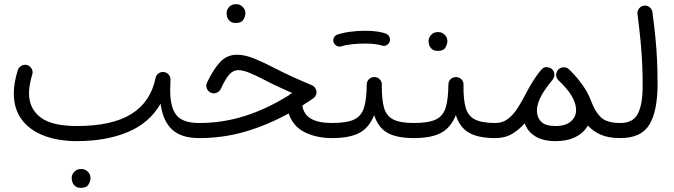

<svg xmlns="http://www.w3.org/2000/svg" viewBox="-20 -655 3269 931"><path d="M46.9 -202.1Q46.9 -253.4 66.4 -314.9Q70.8 -329.1 84.5 -336.4Q98.1 -343.8 112.3 -339.4Q126.5 -334.5 133.8 -321Q141.1 -307.6 136.2 -293.5Q120.6 -242.2 120.6 -202.1Q120.6 -129.9 175.3 -86.9Q230 -43.9 353 -43.9Q522.9 -43.9 616.7 -102.1Q710.4 -160.2 734.4 -276.9Q736.8 -289.6 747.8 -298.3Q758.8 -307.1 773.4 -305.7Q788.1 -304.7 797.9 -293.2Q807.6 -281.7 806.6 -267.1Q805.2 -240.2 805.2 -216.8Q805.2 -133.3 836.2 -95.9Q867.2 -58.6 945.3 -58.6H945.8Q961.4 -58.6 971.7 -48.1Q981.9 -37.6 981.9 -22Q981.9 -6.8 971.7 3.9Q961.4 14.6 945.8 14.6H945.3Q859.9 14.6 814.9 -26.4Q770 -67.4 758.8 -151.9Q703.1 -57.1 598.1 -13.9Q493.2 29.3 353 29.3Q262.2 29.3 193.1 2.9Q124 -23.4 85.4 -75.2Q46.9 -127 46.9 -202.1ZM327.6 208Q327.6 191.4 340.1 178Q352.5 164.6 373 164.6Q387.2 164.6 396.7 170.4Q406.2 176.3 411.6 184.6Q418.9 195.8 418.9 208.5Q418.9 222.7 409.4 239.3Q399.9 255.9 372.6 255.9Q354.5 255.9 344.7 247.6Q335 239.3 331.1 228.5Q327.6 216.3 327.6 208Z M1128.9 -389.6Q1168 -389.6 1214.1 -370.6Q1260.3 -351.6 1315.4 -322.8Q1350.1 -304.7 1394 -284.7Q1438 -264.6 1492.2 -241.7Q1502 -237.8 1508.3 -228Q1514.6 -218.3 1514.6 -208Q1514.6 -188.5 1497.6 -176.8Q1471.2 -159.2 1445.8 -143.1Q1453.1 -99.1 1488.8 -78.9Q1524.4 -58.6 1590.3 -58.6H1590.8Q1606.4 -58.6 1616.7 -48.1Q1627 -37.6 1627 -22Q1627 -6.8 1616.7 3.9Q1606.4 14.6 1590.8 14.6H1590.3Q1514.2 14.6 1457 -14.2Q1399.9 -43 1379.9 -105Q1274.9 -47.4 1168 -16.4Q1061 14.6 945.8 14.6Q930.7 14.6 919.7 3.7Q908.7 -7.3 908.7 -22Q908.7 -36.6 919.4 -47.6Q930.2 -58.6 945.8 -58.6Q1058.6 -58.6 1165.3 -92Q1272 -125.5 1379.9 -192.4Q1386.7 -200.2 1396.5 -203.1L1397.5 -203.6Q1360.4 -220.2 1328.4 -234.9Q1296.4 -249.5 1269 -264.2Q1223.1 -288.1 1190.7 -301.5Q1158.2 -314.9 1135.3 -314.9Q1110.8 -314.9 1091.8 -293.7Q1072.8 -272.5 1050.3 -223.6Q1045.4 -211.4 1029.3 -204.8Q1013.2 -198.2 997.6 -208Q986.8 -214.8 982.2 -227.8Q977.5 -240.7 983.9 -254.4Q1013.2 -316.9 1046.6 -353.3Q1080.1 -389.6 1128.9 -389.6ZM1078.6 -591.3Q1078.6 -607.9 1091.1 -621.3Q1103.5 -634.8 1124 -634.8Q1138.2 -634.8 1147.7 -628.9Q1157.2 -623 1162.6 -614.7Q1169.9 -603.5 1169.9 -590.8Q1169.9 -576.7 1160.4 -560.1Q1150.9 -543.5 1123.5 -543.5Q1105.5 -543.5 1095.7 -551.8Q1085.9 -560.1 1082 -570.8Q1078.6 -583 1078.6 -591.3Z M1553.7 -22Q1553.7 -37.6 1564.7 -48.1Q1575.7 -58.6 1590.8 -58.6Q1662.6 -58.6 1698 -75.9Q1733.4 -93.3 1745.6 -134.3Q1757.8 -175.3 1758.3 -246.1Q1759.3 -263.2 1770.8 -272.7Q1782.2 -282.2 1797.4 -281.2Q1813 -280.3 1822.8 -268.8Q1832.5 -257.3 1831.5 -242.7Q1830.6 -174.3 1841.8 -133.8Q1853 -93.3 1886.5 -75.9Q1919.9 -58.6 1986.3 -58.6H1986.8Q2002.4 -58.6 2012.7 -48.1Q2022.9 -37.6 2022.9 -22Q2022.9 -6.8 2012.7 3.9Q2002.4 14.6 1986.8 14.6H1986.3Q1905.3 14.6 1859.6 -10.5Q1814 -35.6 1794.4 -96.7Q1769.5 -35.2 1721.9 -10.3Q1674.3 14.6 1590.8 14.6Q1575.7 14.6 1564.7 3.9Q1553.7 -6.8 1553.7 -22ZM1597.2 -450.7Q1593.8 -462.4 1599.6 -473.4Q1605.5 -484.4 1617.7 -487.8Q1643.6 -496.6 1679.4 -501.2Q1715.3 -505.9 1750.5 -505.9Q1815.9 -505.9 1854.5 -490.7Q1866.2 -484.4 1869.9 -471.4Q1873.5 -458.5 1866.7 -447.3Q1853 -427.7 1832.5 -434.1Q1800.8 -443.8 1750.5 -443.8Q1716.8 -443.8 1685.8 -440.4Q1654.8 -437 1634.8 -430.2Q1622.6 -426.8 1611.8 -433.1Q1601.1 -439.5 1597.2 -450.7Z M1949.7 -22Q1949.7 -37.6 1960.7 -48.1Q1971.7 -58.6 1986.8 -58.6Q2058.6 -58.6 2094 -75.9Q2129.4 -93.3 2141.6 -134.3Q2153.8 -175.3 2154.3 -246.1Q2155.3 -263.2 2166.7 -272.7Q2178.2 -282.2 2193.4 -281.2Q2209 -280.3 2218.8 -268.8Q2228.5 -257.3 2227.5 -242.7Q2226.6 -174.3 2237.8 -133.8Q2249 -93.3 2282.5 -75.9Q2315.9 -58.6 2382.3 -58.6H2382.8Q2398.4 -58.6 2408.7 -48.1Q2418.9 -37.6 2418.9 -22Q2418.9 -6.8 2408.7 3.9Q2398.4 14.6 2382.8 14.6H2382.3Q2301.3 14.6 2255.6 -10.5Q2210 -35.6 2190.4 -96.7Q2165.5 -35.2 2117.9 -10.3Q2070.3 14.6 1986.8 14.6Q1971.7 14.6 1960.7 3.9Q1949.7 -6.8 1949.7 -22ZM2058.1 -456.1Q2058.1 -472.7 2070.6 -486.1Q2083 -499.5 2103.5 -499.5Q2117.7 -499.5 2127.2 -493.7Q2136.7 -487.8 2142.1 -479.5Q2149.4 -468.3 2149.4 -455.6Q2149.4 -441.4 2139.9 -424.8Q2130.4 -408.2 2103 -408.2Q2085 -408.2 2075.2 -416.5Q2065.4 -424.8 2061.5 -435.5Q2058.1 -447.8 2058.1 -456.1Z M2346.2 -22Q2346.2 -37.6 2356.9 -48.1Q2367.7 -58.6 2382.8 -58.6Q2418 -58.6 2444.6 -79.6Q2471.2 -100.6 2492.4 -134.8Q2513.7 -168.9 2533.7 -208Q2546.9 -233.9 2564 -260.7Q2575.2 -278.8 2589.4 -297.9Q2596.7 -307.6 2603.5 -315.9Q2604.5 -316.9 2605.5 -317.9Q2620.1 -334.5 2642.6 -327.6Q2643.1 -327.6 2643.6 -327.1Q2643.6 -327.1 2643.6 -327.1Q2650.4 -325.2 2655.3 -320.8Q2656.2 -319.8 2657.7 -318.8Q2668.9 -307.6 2668.5 -292Q2668 -284.2 2665.5 -278.3Q2663.1 -272.9 2659.7 -268.6Q2652.8 -260.7 2647 -252.9Q2635.7 -238.8 2624.5 -222.4Q2613.3 -206.1 2604.5 -190.4Q2583.5 -150.4 2583.5 -118.7Q2583.5 -85.9 2604.2 -64.9Q2625 -43.9 2673.3 -43.9Q2722.7 -43.9 2748 -66.2Q2773.4 -88.4 2773.4 -121.1Q2773.4 -163.6 2735.4 -214.4Q2726.6 -225.6 2716.8 -236.3Q2704.1 -250.5 2688.5 -265.1Q2686.5 -267.1 2685.1 -269Q2675.8 -278.8 2676.8 -293.7Q2677.7 -308.6 2688 -318.4L2688.5 -318.8Q2689 -319.3 2689.5 -319.8Q2689.9 -320.3 2690.9 -320.8Q2690.9 -320.8 2691.4 -321.3Q2691.9 -321.8 2692.9 -322.3Q2692.9 -322.3 2693.4 -322.8Q2694.3 -323.2 2694.8 -323.7Q2695.3 -323.7 2695.8 -324.2Q2696.8 -324.7 2697.3 -324.7Q2697.8 -325.2 2698.2 -325.2Q2698.7 -325.7 2699.7 -325.7Q2700.2 -326.2 2700.7 -326.2Q2701.2 -326.7 2701.7 -326.7Q2702.6 -327.1 2703.6 -327.1Q2703.6 -327.1 2704.1 -327.6Q2705.1 -327.6 2706.1 -328.1Q2706.1 -328.1 2706.5 -328.1Q2707.5 -328.1 2708.5 -328.1Q2708.5 -328.1 2709 -328.6Q2710 -328.6 2710.9 -328.6Q2711.4 -328.6 2711.9 -328.6Q2712.9 -328.6 2713.9 -328.6Q2713.9 -328.6 2714.4 -328.6Q2715.3 -328.6 2715.8 -328.6Q2716.3 -328.6 2716.8 -328.6Q2717.8 -328.6 2718.3 -328.6Q2719.2 -328.6 2719.7 -328.1Q2720.2 -328.1 2720.7 -328.1Q2721.7 -328.1 2722.7 -327.6Q2722.7 -327.6 2722.7 -327.6Q2731.4 -325.7 2738.3 -319.8Q2738.8 -319.3 2739.3 -318.8Q2765.6 -293.5 2785.6 -268.1Q2808.1 -240.2 2822.5 -215.6Q2836.9 -190.9 2847.2 -163.1Q2865.2 -113.3 2894 -85.9Q2922.9 -58.6 2987.3 -58.6H2987.8Q3003.4 -58.6 3013.7 -48.1Q3023.9 -37.6 3023.9 -22Q3023.9 -6.8 3013.7 3.9Q3003.4 14.6 2987.8 14.6H2987.3Q2929.7 14.6 2891.8 -2.4Q2854 -19.5 2830.6 -46.4Q2811 -11.2 2771 9Q2731 29.3 2675.3 29.3Q2613.3 29.3 2575.7 6.1Q2538.1 -17.1 2524.4 -57.1Q2498 -26.9 2463.4 -6.1Q2428.7 14.6 2382.8 14.6Q2367.7 14.6 2356.9 3.9Q2346.2 -6.8 2346.2 -22Z M2951.2 -22Q2951.2 -37.6 2961.9 -48.1Q2972.7 -58.6 2987.8 -58.6Q3050.8 -58.6 3073.5 -104.7Q3096.2 -150.9 3096.2 -236.3Q3096.2 -294.9 3094 -345.2Q3091.8 -395.5 3086.4 -452.4Q3081.1 -509.3 3071.3 -586.4Q3069.3 -601.6 3078.6 -613.5Q3087.9 -625.5 3102.5 -627.4Q3117.7 -629.9 3129.6 -620.4Q3141.6 -610.8 3143.6 -596.2Q3152.8 -526.9 3158.2 -471.4Q3163.6 -416 3166 -363.3Q3168.5 -310.5 3168.5 -247.6Q3168.5 -117.2 3129.2 -51.3Q3089.8 14.6 2987.8 14.6Q2972.7 14.6 2961.9 3.9Q2951.2 -6.8 2951.2 -22Z"/></svg>

Font: Mikhak-DS2-FD Regular
Style: Regular
Weight: 400
Designer: Amin Abedi
Version: Version 3.4